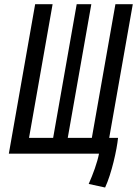

<svg xmlns="http://www.w3.org/2000/svg" viewBox="-20 -713 636 891"><path d="M393.6 0H439.5C431.2 42.5 411.6 95.7 391.6 140.6L467.8 157.2C497.6 93.3 522.5 -18.6 527.8 -73.2H486.8L596.2 -693.4H515.6L406.2 -73.2H294.4L403.8 -693.4H335.9L226.6 -73.2H114.7L224.1 -693.4H143.1L21 0Z"/></svg>

Font: Cascadia Mono NF SemiLight
Style: Italic
Weight: 350
Italic angle: -10°
Monospace: yes
Designer: Aaron Bell
Foundry: Saja Typeworks
Version: Version 2404.023